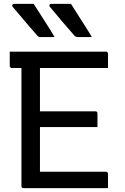

<svg xmlns="http://www.w3.org/2000/svg" viewBox="-20 -965 640 985"><path d="M30 -700H523Q527 -700 529 -698.5Q531 -697 532.5 -695Q534 -693 534 -689V-616H185V-394H469Q473 -394 475 -393Q477 -392 478.5 -389.5Q480 -387 480 -383V-313H185V-84H523Q528 -84 531 -81Q534 -78 534 -73V0H101Q98 0 96 -0.5Q94 -1 92.5 -2.5Q91 -4 90.5 -6Q90 -8 90 -11V-616H41Q38 -616 35.5 -617.5Q33 -619 31.5 -621.5Q30 -624 30 -627ZM344 -945Q364 -914 381 -887Q398 -860 415.5 -833Q433 -806 451 -775H378Q372 -775 367.5 -777.5Q363 -780 361 -783Q338 -810 322 -828Q306 -846 293.5 -861Q281 -876 267.5 -892.5Q254 -909 236 -930Q232 -935 234 -940Q236 -945 242 -945ZM153 -945Q173 -914 190 -887Q207 -860 224.5 -833Q242 -806 260 -775H187Q181 -775 177 -777.5Q173 -780 171 -783Q147 -810 131.5 -828Q116 -846 103.5 -861Q91 -876 77 -892.5Q63 -909 45 -930Q41 -935 43.5 -940Q46 -945 52 -945Z"/></svg>

Font: Code D OnePiece
Style: Regular
Weight: 400
Version: Version 1.085; ttfautohint (v1.8.4.7-5d5b);Nerd Fonts 3.0.2